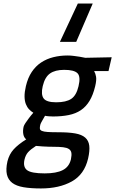

<svg xmlns="http://www.w3.org/2000/svg" viewBox="-20 -823 650 1083"><path d="M211 240Q153 240 112.5 233Q72 226 49 208.5Q26 191 19 161.5Q12 132 22 87Q32 47 57 19.5Q82 -8 128 -37Q115 -47 111.5 -66Q108 -85 113 -108Q115 -116 123.5 -129Q132 -142 142 -155Q153 -170 168 -187Q155 -195 144 -206.5Q133 -218 126 -235.5Q119 -253 118.5 -278Q118 -303 126 -337Q137 -384 159 -417Q181 -450 212 -470.5Q243 -491 281 -500.5Q319 -510 361 -510Q379 -510 397 -507.5Q415 -505 429 -503Q446 -500 461 -497L610 -500L592 -422H511Q519 -408 522 -389.5Q525 -371 517 -337Q505 -287 485 -254Q465 -221 436 -201.5Q407 -182 367.5 -174Q328 -166 279 -166Q271 -166 256 -167Q241 -168 234 -170Q227 -159 222 -149Q217 -141 212.5 -132Q208 -123 207 -118Q204 -105 205 -97Q206 -89 216.5 -84.5Q227 -80 249 -78.5Q271 -77 310 -77Q367 -77 404 -70.5Q441 -64 460.5 -47Q480 -30 483.5 -1.5Q487 27 477 71Q456 161 385 200.5Q314 240 211 240ZM283 5Q270 5 253.5 4.5Q237 4 221 3Q203 2 183 0Q152 20 138 36Q124 52 118 78Q109 119 133 137Q157 155 232 155Q298 155 334 136.5Q370 118 380 76Q385 52 382.5 38.5Q380 25 368.5 17.5Q357 10 336 7.5Q315 5 283 5ZM297 -246Q353 -246 382 -265.5Q411 -285 423 -337Q436 -391 417 -410Q398 -429 342 -429Q291 -429 262 -408.5Q233 -388 221 -337Q210 -290 226 -268Q242 -246 297 -246ZM410 -587H318L419 -803H503Z"/></svg>

Font: Panefresco 600wt
Style: Italic
Weight: 600
Foundry: Campivisivi & Chank Co
Version: Version 1.000